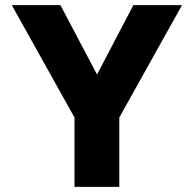

<svg xmlns="http://www.w3.org/2000/svg" viewBox="-20 -730 756 750"><path d="M271 0V-271L26 -710H216L359 -439L501 -710H691L446 -271V0Z"/></svg>

Font: Geist ExtBd
Style: Regular
Weight: 400
Designer: Basement.studio, Andrés Briganti, Mateo Zaragoza
Foundry: Basement.studio, Vercel, Andrés Briganti, Guido Ferreyra, Mateo Zaragoza
Version: Version 1.401